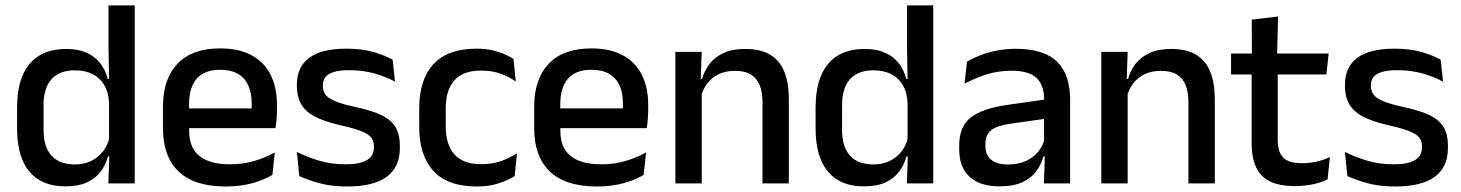

<svg xmlns="http://www.w3.org/2000/svg" viewBox="-20 -682 5434 714"><path d="M222.5 11Q135 11 89.2 -44Q43.5 -99 43.5 -204.5V-282Q43.5 -388.5 89.8 -444.2Q136 -500 226.5 -500Q270 -500 301.2 -486.2Q332.5 -472.5 352.2 -447.5Q372 -422.5 380.5 -388.5H413L385.5 -298Q384 -338 368 -365.2Q352 -392.5 324 -406.5Q296 -420.5 258.5 -420.5Q202 -420.5 172 -388Q142 -355.5 142 -291.5V-198Q142 -135.5 171.8 -103Q201.5 -70.5 258.5 -70.5Q293 -70.5 319.2 -83.5Q345.5 -96.5 363 -119Q380.5 -141.5 387 -169.5L410 -100.5H381.5Q373.5 -70 354.8 -44.5Q336 -19 304 -4Q272 11 222.5 11ZM481 0H383L387 -114.5L385.5 -145.5V-348.5L386 -367.5L383.5 -506V-662H481Z M819.5 11.5Q702.5 11.5 644.2 -44.2Q586 -100 586 -205V-285Q586 -388.5 640.2 -445.2Q694.5 -502 798.5 -502Q869 -502 916 -476.2Q963 -450.5 986.5 -403.5Q1010 -356.5 1010 -292V-273.5Q1010 -256.5 1008.5 -239Q1007 -221.5 1004.5 -205.5H914.5Q915.5 -231.5 915.8 -254.5Q916 -277.5 916 -296.5Q916 -337 903 -365Q890 -393 864 -407.8Q838 -422.5 798.5 -422.5Q740 -422.5 711.5 -389.2Q683 -356 683 -294.5V-248.5L683.5 -237V-193.5Q683.5 -166 691.8 -143.5Q700 -121 718.2 -104.8Q736.5 -88.5 765.5 -79.8Q794.5 -71 836 -71Q883 -71 924.2 -83Q965.5 -95 1002 -115L993 -31.5Q960 -12 916.2 -0.2Q872.5 11.5 819.5 11.5ZM984.5 -205.5H638V-279H984.5Z M1271 11.5Q1212 11.5 1167.5 -0.8Q1123 -13 1093 -27.5L1084 -117Q1121 -98.5 1165.5 -84.8Q1210 -71 1265.5 -71Q1319 -71 1344.8 -86.8Q1370.5 -102.5 1370.5 -133.5V-137.5Q1370.5 -157.5 1360 -170.8Q1349.5 -184 1322.8 -194.5Q1296 -205 1247 -216Q1185.5 -230 1150 -249Q1114.5 -268 1099.2 -295.8Q1084 -323.5 1084 -362.5V-367Q1084 -433 1130 -467Q1176 -501 1268 -501Q1326 -501 1369 -488.5Q1412 -476 1440 -460L1449 -378.5Q1415.5 -396.5 1372.8 -408.8Q1330 -421 1278 -421Q1242.5 -421 1221 -414.2Q1199.5 -407.5 1190 -395.2Q1180.5 -383 1180.5 -366V-362.5Q1180.5 -344 1190.5 -330.2Q1200.5 -316.5 1226.2 -305.8Q1252 -295 1298 -285Q1360 -272 1397 -254.5Q1434 -237 1450.5 -209.8Q1467 -182.5 1467 -139.5V-132Q1467 -60.5 1418 -24.5Q1369 11.5 1271 11.5Z M1753.5 11.5Q1644.5 11.5 1591.8 -46.2Q1539 -104 1539 -209.5V-280Q1539 -386 1592 -443.5Q1645 -501 1753.5 -501Q1783.5 -501 1808.8 -495.5Q1834 -490 1854.5 -481.2Q1875 -472.5 1889.5 -463L1898 -379Q1874 -396 1842.5 -407.8Q1811 -419.5 1769 -419.5Q1702 -419.5 1669.8 -383.2Q1637.5 -347 1637.5 -278V-212Q1637.5 -144.5 1669.8 -108Q1702 -71.5 1769 -71.5Q1811.5 -71.5 1844 -83.2Q1876.5 -95 1902.5 -112L1894 -27Q1871 -12.5 1835.2 -0.5Q1799.5 11.5 1753.5 11.5Z M2200 11.5Q2083 11.5 2024.8 -44.2Q1966.5 -100 1966.5 -205V-285Q1966.5 -388.5 2020.8 -445.2Q2075 -502 2179 -502Q2249.5 -502 2296.5 -476.2Q2343.5 -450.5 2367 -403.5Q2390.5 -356.5 2390.5 -292V-273.5Q2390.5 -256.5 2389 -239Q2387.5 -221.5 2385 -205.5H2295Q2296 -231.5 2296.2 -254.5Q2296.5 -277.5 2296.5 -296.5Q2296.5 -337 2283.5 -365Q2270.5 -393 2244.5 -407.8Q2218.5 -422.5 2179 -422.5Q2120.5 -422.5 2092 -389.2Q2063.5 -356 2063.5 -294.5V-248.5L2064 -237V-193.5Q2064 -166 2072.2 -143.5Q2080.5 -121 2098.8 -104.8Q2117 -88.5 2146 -79.8Q2175 -71 2216.5 -71Q2263.5 -71 2304.8 -83Q2346 -95 2382.5 -115L2373.5 -31.5Q2340.5 -12 2296.8 -0.2Q2253 11.5 2200 11.5ZM2365 -205.5H2018.5V-279H2365Z M2913.5 0H2815.5V-302Q2815.5 -337.5 2805.8 -363.5Q2796 -389.5 2773.8 -404Q2751.5 -418.5 2713 -418.5Q2677.5 -418.5 2651.5 -405.5Q2625.5 -392.5 2609.2 -370.5Q2593 -348.5 2586 -320.5L2570 -388.5H2591Q2599.5 -419.5 2619 -444.8Q2638.5 -470 2671 -485Q2703.5 -500 2751.5 -500Q2809 -500 2844.5 -478.2Q2880 -456.5 2896.8 -415Q2913.5 -373.5 2913.5 -313ZM2589.5 0H2491.5V-489H2589.5L2585.5 -374.5L2589.5 -368.5Z M3192 11Q3104.5 11 3058.8 -44Q3013 -99 3013 -204.5V-282Q3013 -388.5 3059.2 -444.2Q3105.5 -500 3196 -500Q3239.5 -500 3270.8 -486.2Q3302 -472.5 3321.8 -447.5Q3341.5 -422.5 3350 -388.5H3382.5L3355 -298Q3353.5 -338 3337.5 -365.2Q3321.5 -392.5 3293.5 -406.5Q3265.5 -420.5 3228 -420.5Q3171.5 -420.5 3141.5 -388Q3111.5 -355.5 3111.5 -291.5V-198Q3111.5 -135.5 3141.2 -103Q3171 -70.5 3228 -70.5Q3262.5 -70.5 3288.8 -83.5Q3315 -96.5 3332.5 -119Q3350 -141.5 3356.5 -169.5L3379.5 -100.5H3351Q3343 -70 3324.2 -44.5Q3305.5 -19 3273.5 -4Q3241.5 11 3192 11ZM3450.5 0H3352.5L3356.5 -114.5L3355 -145.5V-348.5L3355.5 -367.5L3353 -506V-662H3450.5Z M3959.5 0H3862L3866 -116L3862.5 -131V-285L3863 -309.5Q3863 -366 3834.2 -392.5Q3805.5 -419 3742 -419Q3690.5 -419 3646.5 -404.5Q3602.5 -390 3567 -371L3576 -453Q3596 -464.5 3623 -475.5Q3650 -486.5 3684 -493.5Q3718 -500.5 3758.5 -500.5Q3814 -500.5 3852.5 -487.2Q3891 -474 3914.5 -449Q3938 -424 3948.8 -389Q3959.5 -354 3959.5 -311ZM3696.5 11Q3624 11 3585.5 -24.8Q3547 -60.5 3547 -126.5V-141.5Q3547 -211.5 3590.2 -245.2Q3633.5 -279 3726.5 -292L3873.5 -313L3879 -242L3738 -222Q3687.5 -215 3666 -197.8Q3644.5 -180.5 3644.5 -147V-140Q3644.5 -106.5 3665.2 -88.5Q3686 -70.5 3728.5 -70.5Q3767.5 -70.5 3795.5 -83.5Q3823.5 -96.5 3841 -118.2Q3858.5 -140 3865 -166.5L3878.5 -101H3860.5Q3852.5 -71 3834 -45.5Q3815.5 -20 3782.2 -4.5Q3749 11 3696.5 11Z M4497.5 0H4399.5V-302Q4399.5 -337.5 4389.8 -363.5Q4380 -389.5 4357.8 -404Q4335.5 -418.5 4297 -418.5Q4261.5 -418.5 4235.5 -405.5Q4209.5 -392.5 4193.2 -370.5Q4177 -348.5 4170 -320.5L4154 -388.5H4175Q4183.5 -419.5 4203 -444.8Q4222.5 -470 4255 -485Q4287.5 -500 4335.5 -500Q4393 -500 4428.5 -478.2Q4464 -456.5 4480.8 -415Q4497.5 -373.5 4497.5 -313ZM4173.5 0H4075.5V-489H4173.5L4169.5 -374.5L4173.5 -368.5Z M4796 10Q4737.5 10 4702 -7.8Q4666.5 -25.5 4650.5 -61.2Q4634.5 -97 4634.5 -150.5V-449.5H4731.5V-162Q4731.5 -117 4752 -96Q4772.5 -75 4821 -75Q4850 -75 4876.5 -81Q4903 -87 4925.5 -98L4917 -15Q4893 -3 4861.5 3.5Q4830 10 4796 10ZM4912.5 -405H4558V-483H4921ZM4729 -474.5H4635.5L4635 -609L4733 -620.5Z M5168.5 11.5Q5109.5 11.5 5065 -0.8Q5020.5 -13 4990.5 -27.5L4981.5 -117Q5018.5 -98.5 5063 -84.8Q5107.5 -71 5163 -71Q5216.5 -71 5242.2 -86.8Q5268 -102.5 5268 -133.5V-137.5Q5268 -157.5 5257.5 -170.8Q5247 -184 5220.2 -194.5Q5193.5 -205 5144.5 -216Q5083 -230 5047.5 -249Q5012 -268 4996.8 -295.8Q4981.5 -323.5 4981.5 -362.5V-367Q4981.5 -433 5027.5 -467Q5073.5 -501 5165.5 -501Q5223.5 -501 5266.5 -488.5Q5309.5 -476 5337.5 -460L5346.5 -378.5Q5313 -396.5 5270.2 -408.8Q5227.5 -421 5175.5 -421Q5140 -421 5118.5 -414.2Q5097 -407.5 5087.5 -395.2Q5078 -383 5078 -366V-362.5Q5078 -344 5088 -330.2Q5098 -316.5 5123.8 -305.8Q5149.5 -295 5195.5 -285Q5257.5 -272 5294.5 -254.5Q5331.5 -237 5348 -209.8Q5364.5 -182.5 5364.5 -139.5V-132Q5364.5 -60.5 5315.5 -24.5Q5266.5 11.5 5168.5 11.5Z"/></svg>

Font: Anek Malayalam Medium Medium
Style: Regular
Weight: 500
Version: Version 1.003